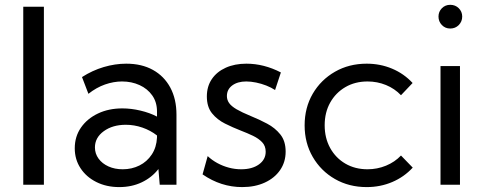

<svg xmlns="http://www.w3.org/2000/svg" viewBox="-20 -760 1991 790"><path d="M160.6 0H75.7V-732.4H160.6Z M706.1 0H637.2L631.8 -64.5Q605 -29.8 563.5 -10Q522 9.8 470.7 9.8Q418 9.8 376.5 -11Q335 -31.7 311.3 -67.9Q287.6 -104 287.6 -149.9Q287.6 -198.2 313.2 -235.1Q338.9 -272 383.1 -293Q427.2 -314 483.4 -314Q520 -314 558.1 -304.9Q596.2 -295.9 626 -280.3V-300.8Q626 -339.8 606.4 -367.4Q586.9 -395 554.2 -409.9Q521.5 -424.8 481.9 -424.8Q447.8 -424.8 412.1 -412.4Q376.5 -399.9 343.8 -374L317.4 -442.9Q359.9 -470.2 406.7 -484.1Q453.6 -498 499.5 -498Q563 -498 609.1 -472.4Q655.3 -446.8 680.7 -399.7Q706.1 -352.5 706.1 -288.1ZM484.9 -63.5Q522.5 -63.5 553.7 -79.1Q585 -94.7 604.5 -124.3Q624 -153.8 626 -194.3V-202.6Q599.1 -223.6 565.7 -235.1Q532.2 -246.6 497.6 -246.6Q443.4 -246.6 407 -220.2Q370.6 -193.8 370.6 -153.3Q370.6 -127.9 385.5 -107.4Q400.4 -86.9 426.3 -75.2Q452.1 -63.5 484.9 -63.5Z M813.5 -42.5 834.5 -117.7Q852.1 -101.1 874.5 -88.9Q897 -76.7 921.9 -70.1Q946.8 -63.5 972.2 -63.5Q1017.6 -63.5 1045.4 -83.5Q1073.2 -103.5 1073.2 -135.7Q1073.2 -159.2 1058.8 -174.6Q1044.4 -189.9 1021 -201.2Q997.6 -212.4 970.7 -222.7Q938 -235.4 905.8 -251.5Q873.5 -267.6 852.3 -293.9Q831.1 -320.3 831.1 -363.3Q831.1 -404.3 851.6 -434.6Q872.1 -464.8 908.9 -481.4Q945.8 -498 993.7 -498Q1065.9 -498 1135.7 -461.9L1111.8 -389.6Q1096.2 -399.9 1075.7 -408Q1055.2 -416 1033.7 -420.4Q1012.2 -424.8 993.2 -424.8Q957.5 -424.8 935.5 -408.4Q913.6 -392.1 913.6 -364.7Q913.6 -349.1 922.6 -336.2Q931.6 -323.2 953.1 -310.5Q974.6 -297.9 1012.7 -282.2Q1046.4 -268.6 1079.1 -251.2Q1111.8 -233.9 1133.5 -206.8Q1155.3 -179.7 1155.3 -136.2Q1155.3 -93.3 1132.6 -60.3Q1109.9 -27.3 1069.6 -8.8Q1029.3 9.8 976.6 9.8Q889.2 9.8 813.5 -42.5Z M1678.2 -70.3Q1642.6 -31.7 1593.8 -11Q1544.9 9.8 1488.8 9.8Q1416 9.8 1358.2 -23.4Q1300.3 -56.6 1266.8 -114.3Q1233.4 -171.9 1233.4 -244.1Q1233.4 -316.9 1266.8 -374.3Q1300.3 -431.6 1358.2 -464.8Q1416 -498 1488.8 -498Q1544.4 -498 1593.3 -477.5Q1642.1 -457 1677.7 -418.5L1629.9 -368.2Q1604 -395.5 1568.1 -410.2Q1532.2 -424.8 1492.2 -424.8Q1440.9 -424.8 1401.1 -401.6Q1361.3 -378.4 1338.6 -337.9Q1315.9 -297.4 1315.9 -244.6Q1315.9 -191.9 1338.6 -150.9Q1361.3 -109.9 1401.1 -86.7Q1440.9 -63.5 1492.2 -63.5Q1532.2 -63.5 1568.4 -78.4Q1604.5 -93.3 1629.9 -120.1Z M1832.5 -642.6Q1812 -642.6 1798.1 -657Q1784.2 -671.4 1784.2 -691.9Q1784.2 -711.9 1798.1 -726.1Q1812 -740.2 1832.5 -740.2Q1853.5 -740.2 1867.7 -726.1Q1881.8 -711.9 1881.8 -691.9Q1881.8 -671.4 1867.7 -657Q1853.5 -642.6 1832.5 -642.6ZM1872.6 0H1792.5V-488.3H1872.6Z"/></svg>

Font: Kumbh Sans
Style: Regular
Weight: 400
Version: Version 1.005